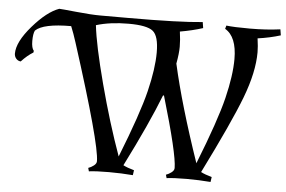

<svg xmlns="http://www.w3.org/2000/svg" viewBox="-213 -733 1201 805"><g transform="rotate(5 388.0 -330.0)"><path d="M373 4Q325 0 272 0Q219 0 188 4L184 -10Q196 -14 207 -22.5Q218 -31 218 -41Q218 -114 85 -529Q73 -567 61 -596Q-56 -596 -89 -564Q-96 -550 -96 -520Q-96 -490 -86 -479L-87 -472Q-112 -457 -137 -430Q-149 -431 -156.5 -440Q-164 -449 -164 -461Q-164 -510 -105 -578Q-46 -646 5 -664Q13 -664 77 -657.5Q141 -651 179 -651H296Q512 -651 609 -661L613 -636Q569 -622 517 -613Q522 -578 522 -549.5Q522 -521 514 -478Q552 -308 634 -69Q708 -256 731.5 -352.5Q755 -449 755 -518Q755 -612 705 -641L709 -655Q740 -651 808.5 -651Q877 -651 936 -659L940 -634Q895 -620 844 -613Q849 -578 849 -555Q849 -471 807.5 -362Q766 -253 657 -34Q674 -25 703 -17L700 4Q652 0 599 0Q546 0 515 4L511 -10Q523 -14 534 -22.5Q545 -31 545 -41Q545 -100 474 -340H470Q423 -219 330 -34Q347 -25 376 -17ZM164 -609Q173 -527 215.5 -366Q258 -205 307 -69Q381 -256 404.5 -352.5Q428 -449 428 -517.5Q428 -586 403 -606.5Q378 -627 300.5 -627Q223 -627 164 -609Z"/></g></svg>

Font: Almendra SC
Style: Regular
Weight: 400
Designer: Ana Sanfelippo
Foundry: Ana Sanfelippo
Version: Version 1.003